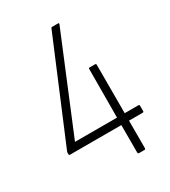

<svg xmlns="http://www.w3.org/2000/svg" viewBox="-164 -739 730 823"><g transform="rotate(-30 201.0 -327.5)"><path d="M279 0Q273 0 273 -6V-142H20Q14 -142 14 -147V-151Q14 -154 14 -156Q14 -158 15 -160L221 -651Q222 -655 227 -655H256Q262 -655 259 -648L65 -179H273L274 -419Q274 -424 279 -424H305Q311 -424 311 -419V-179H378Q384 -179 384 -174V-147Q384 -142 378 -142H311V-6Q311 0 305 0Z"/></g></svg>

Font: Sofia Sans Condensed ExtraLight
Style: Regular
Weight: 250
Version: Version 4.100